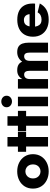

<svg xmlns="http://www.w3.org/2000/svg" viewBox="1065 -1819 764 2934"><g transform="rotate(-90 1447.0 -352.0)"><path d="M32 -230Q32 -158 66 -104Q100 -50 160 -20Q220 10 295 10Q370 10 429.5 -20Q489 -50 523.5 -104Q558 -158 558 -230Q558 -303 523.5 -357Q489 -411 429.5 -441Q370 -471 295 -471Q220 -471 160 -441Q100 -411 66 -357Q32 -303 32 -230ZM187 -230Q187 -266 202 -292Q217 -318 241 -332Q265 -346 295 -346Q324 -346 348.5 -332Q373 -318 387.5 -292Q402 -266 402 -230Q402 -194 387.5 -168.5Q373 -143 348.5 -129Q324 -115 295 -115Q265 -115 241 -129Q217 -143 202 -168.5Q187 -194 187 -230Z M594 -460V-335H902V-460ZM675 -620V0H820V-620Z M912 -460V-335H1220V-460ZM993 -620V0H1138V-620Z M1275 -633Q1275 -597 1301 -574Q1327 -551 1363 -551Q1400 -551 1425.5 -574Q1451 -597 1451 -633Q1451 -669 1425.5 -691.5Q1400 -714 1363 -714Q1327 -714 1301 -691.5Q1275 -669 1275 -633ZM1290 -460V0H1436V-460Z M2262 -296Q2262 -352 2248 -391Q2234 -430 2202.5 -450.5Q2171 -471 2117 -471Q2070 -471 2033 -451Q1996 -431 1971 -395Q1957 -432 1925 -451.5Q1893 -471 1839 -471Q1792 -471 1758.5 -450Q1725 -429 1706 -392V-460H1560V0H1706V-280Q1706 -308 1714.5 -327Q1723 -346 1738.5 -355.5Q1754 -365 1774 -365Q1805 -365 1818.5 -343.5Q1832 -322 1832 -280V0H1984V-280Q1984 -308 1992.5 -327Q2001 -346 2016.5 -355.5Q2032 -365 2052 -365Q2083 -365 2096.5 -343.5Q2110 -322 2110 -280V0H2262Z M2614 10Q2702 10 2763.5 -24Q2825 -58 2861 -126L2726 -159Q2709 -129 2680.5 -114Q2652 -99 2612 -99Q2577 -99 2553 -114.5Q2529 -130 2517 -160Q2505 -190 2505 -232Q2506 -278 2517.5 -308.5Q2529 -339 2552 -354Q2575 -369 2609 -369Q2636 -369 2656 -357Q2676 -345 2687 -323Q2698 -301 2698 -271Q2698 -264 2694.5 -253.5Q2691 -243 2686 -236L2722 -282H2438V-198H2858Q2860 -205 2860 -215.5Q2860 -226 2860 -237Q2860 -311 2831 -363Q2802 -415 2747 -442.5Q2692 -470 2612 -470Q2532 -470 2473.5 -441Q2415 -412 2384 -358Q2353 -304 2353 -230Q2353 -157 2385 -103Q2417 -49 2475.5 -19.5Q2534 10 2614 10Z"/></g></svg>

Font: Glinicke Jost Bold
Style: Bold
Weight: 700
Version: Version 3.710